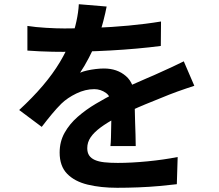

<svg xmlns="http://www.w3.org/2000/svg" viewBox="-20 -833 1040 911"><path d="M486 -802Q481 -775 470 -732Q459 -689 438 -635Q422 -598 401.5 -558.5Q381 -519 360 -488Q373 -494 393 -498.5Q413 -503 434.5 -505.5Q456 -508 473 -508Q536 -508 577.5 -472Q619 -436 619 -365Q619 -345 619.5 -316Q620 -287 621 -255.5Q622 -224 623 -194Q624 -164 624 -140H504Q506 -157 506.5 -180.5Q507 -204 507.5 -230Q508 -256 508.5 -280.5Q509 -305 509 -325Q509 -373 483.5 -391.5Q458 -410 427 -410Q385 -410 342.5 -389.5Q300 -369 271 -341Q249 -319 226.5 -292Q204 -265 178 -231L71 -311Q136 -371 183.5 -427Q231 -483 264 -538Q297 -593 318 -648Q333 -688 342.5 -731.5Q352 -775 354 -813ZM110 -710Q148 -704 198 -701Q248 -698 286 -698Q352 -698 430.5 -701Q509 -704 590 -711.5Q671 -719 744 -731L743 -615Q690 -608 628.5 -602.5Q567 -597 503.5 -593.5Q440 -590 382 -588.5Q324 -587 279 -587Q259 -587 229.5 -587.5Q200 -588 169 -589.5Q138 -591 110 -593ZM902 -426Q886 -421 864.5 -413.5Q843 -406 821.5 -398.5Q800 -391 783 -384Q735 -365 669.5 -338Q604 -311 533 -275Q488 -251 457 -228Q426 -205 410 -181.5Q394 -158 394 -130Q394 -109 403 -95.5Q412 -82 430 -74Q448 -66 475 -63Q502 -60 539 -60Q603 -60 680 -67.5Q757 -75 823 -88L819 41Q787 45 738 49.5Q689 54 636.5 56Q584 58 536 58Q458 58 396 43Q334 28 298.5 -8.5Q263 -45 263 -109Q263 -161 286.5 -203Q310 -245 349 -279Q388 -313 434.5 -340.5Q481 -368 526 -391Q572 -415 609 -432Q646 -449 678.5 -462.5Q711 -476 741 -490Q770 -503 797 -515.5Q824 -528 852 -542Z"/></svg>

Font: Noto Sans SC Thin
Style: Bold
Weight: 700
Version: Version 2.004-H2;hotconv 1.0.118;makeotfexe 2.5.65603